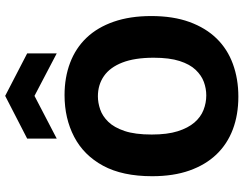

<svg xmlns="http://www.w3.org/2000/svg" viewBox="-122 -828 963 760"><g transform="rotate(-90 360.0 -447.5)"><path d="M358 14Q286 14 228 -8Q170 -30 129 -73Q88 -116 65.5 -179.5Q43 -243 43 -327Q43 -445 84.5 -521.5Q126 -598 199 -636Q272 -674 364 -674Q434 -674 492 -652Q550 -630 591 -587Q632 -544 654.5 -479.5Q677 -415 677 -331Q677 -244 653.5 -179.5Q630 -115 588 -72Q546 -29 487 -7.5Q428 14 358 14ZM363 -113Q390 -113 416 -122.5Q442 -132 464 -155Q486 -178 499 -218.5Q512 -259 512 -321Q512 -396 493 -445Q474 -494 439.5 -518Q405 -542 359 -542Q334 -542 307.5 -533Q281 -524 258.5 -501Q236 -478 222 -436.5Q208 -395 208 -329Q208 -267 221 -226Q234 -185 255.5 -160Q277 -135 305 -124Q333 -113 363 -113ZM192 -705V-822L361 -909L529 -822V-705L361 -793Z"/></g></svg>

Font: Bricolage Grotesque 48pt Condensed ExtraBold ExtraBold
Style: Regular
Weight: 800
Version: Version 1.000;gftools[0.9.30]